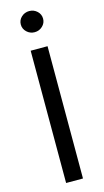

<svg xmlns="http://www.w3.org/2000/svg" viewBox="-141 -976 550 1020"><g transform="rotate(-15 134.5 -466.5)"><path d="M180.7 -727.5V0H87.9V-727.5ZM134.3 -816.9Q109.4 -816.9 91.3 -834Q73.2 -851.1 73.2 -875Q73.2 -899.4 91.3 -916.3Q109.4 -933.1 134.3 -933.1Q159.7 -933.1 177.7 -916.3Q195.8 -899.4 195.8 -875Q195.8 -851.1 177.7 -834Q159.7 -816.9 134.3 -816.9Z"/></g></svg>

Font: Inter-Regular
Style: Regular
Weight: 400
Designer: Rasmus Andersson
Foundry: rsms
Version: Version 4.000;git-a52131595